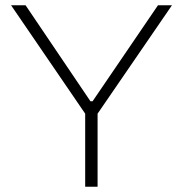

<svg xmlns="http://www.w3.org/2000/svg" viewBox="-20 -708 694 728"><path d="M303 0V-277L22 -688H77L323 -324H331L579 -688H632L350 -277V0Z"/></svg>

Font: Saira SemiExpanded ExtraLight
Style: Regular
Weight: 250
Width: 6
Designer: Hector Gatti with collaboration of the Omnibus-Type team
Foundry: Omnibus-Type
Version: Version 1.101